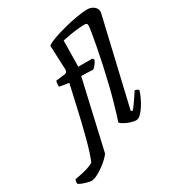

<svg xmlns="http://www.w3.org/2000/svg" viewBox="-403 -937 1166 1274"><g transform="rotate(-30 180.0 -300.0)"><path d="M-80 200Q-89 200 -109 195Q-129 190 -148 182.5Q-167 175 -173 168Q-173 160 -171 149.5Q-169 139 -166 137Q-133 132 -91 121.5Q-49 111 -22 95Q-13 77 1 34Q15 -9 29.5 -64.5Q44 -120 57 -173Q73 -240 87.5 -305.5Q102 -371 117 -437L44 -449Q44 -464 45.5 -475.5Q47 -487 50 -493L117 -501Q128 -503 132.5 -507.5Q137 -512 139 -524L131 -713Q150 -728 192 -743Q234 -758 285 -771Q336 -784 384 -792Q432 -800 464 -800Q491 -800 512 -784Q533 -768 533 -742Q533 -739 528.5 -720.5Q524 -702 519 -679L377 -73L388 -66Q398 -76 412.5 -96Q427 -116 442 -138.5Q457 -161 467 -177Q476 -177 484.5 -172.5Q493 -168 496 -163Q490 -142 477.5 -114.5Q465 -87 448 -60.5Q431 -34 413.5 -17Q396 0 381 0Q359 0 334 -8.5Q309 -17 290.5 -28Q272 -39 267 -46Q273 -63 285.5 -104Q298 -145 312.5 -197Q327 -249 339 -300Q354 -361 368 -425.5Q382 -490 393 -548Q404 -606 411 -648Q418 -690 418 -705Q418 -722 398 -722Q377 -722 347 -719Q317 -716 284.5 -710.5Q252 -705 225 -699L222 -500H330L339 -487Q332 -471 320 -455.5Q308 -440 299 -434L208 -437L88 87Q82 98 62.5 117Q43 136 17 155Q-9 174 -35 187Q-61 200 -80 200Z"/></g></svg>

Font: Texturina 72pt 72pt Regular
Style: Bold Italic
Weight: 700
Italic angle: -11°
Designer: Guillermo Torres Carreño
Foundry: Omnibus-Type
Version: Version 1.002; ttfautohint (v1.8.3)